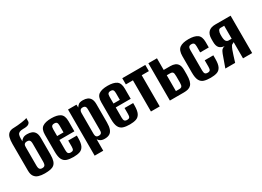

<svg xmlns="http://www.w3.org/2000/svg" viewBox="-21 -1369 3006 2202"><g transform="rotate(-30 1482.0 -268.0)"><path d="M182.8 7Q136.9 7 102.6 -3.7Q68.3 -14.4 49.1 -41.8Q29.9 -69.2 29.9 -118.3L29.2 -471.4Q29.2 -521.7 38.6 -555.8Q48 -589.9 71.9 -607.1Q95.8 -624.3 139 -624.3Q159 -624.3 188 -627.1Q217 -630 245.2 -633.8Q273.4 -637.6 293.2 -642.6Q313 -647.6 314.9 -651.6V-606.1Q314.9 -589.5 297.6 -575.4Q280.4 -561.4 239 -560H226.5Q191.2 -560 173.4 -551.8Q155.6 -543.6 149.6 -527Q143.5 -510.4 142.9 -485.7V-441.2Q151.5 -457.1 171.9 -471.3Q192.2 -485.5 230.8 -485.5Q263.8 -485.5 289.6 -475.3Q315.4 -465.1 330.7 -439.7Q346 -414.3 346 -366.8V-148.3Q346 -98.3 336.4 -67.7Q326.8 -37.1 307.1 -21Q287.5 -4.9 256.7 1.1Q225.9 7 182.8 7ZM187.6 -60.1Q206.6 -60.1 216 -67.4Q225.4 -74.6 228.8 -88.5Q232.3 -102.3 232.3 -120.3V-356.4Q232.3 -374.4 229 -387.3Q225.7 -400.1 216.5 -407.2Q207.3 -414.4 188.2 -414.4Q172.8 -414.4 163.7 -410Q154.7 -405.6 150 -398Q145.2 -390.4 144.1 -381.2Q142.9 -372 142.9 -361.8V-120.3Q142.9 -102.3 146.3 -88.5Q149.8 -74.6 159.5 -67.4Q169.2 -60.1 187.6 -60.1Z M562.6 8.3Q510.9 8.3 475.5 -3.2Q440.2 -14.7 422.2 -49.5Q404.2 -84.3 404.2 -154.4V-376.8Q404.2 -450.3 443.3 -477.3Q482.5 -504.4 560.7 -504.4Q638.6 -504.4 677.5 -477.3Q716.5 -450.3 716.5 -376.8V-242.2H518.2V-107.4Q518.2 -76.7 527.8 -64.7Q537.5 -52.6 562 -52.6Q584.9 -52.6 593.7 -64.3Q602.5 -76.1 602.5 -107.4V-186H716.5V-155.4Q716.5 -85.3 698.7 -50.1Q680.9 -15 646.5 -3.3Q612.1 8.3 562.6 8.3ZM518.2 -294H602.5V-383.3Q602.5 -411.8 593.7 -423.8Q584.9 -435.9 560.7 -435.9Q537.5 -435.9 527.8 -423.8Q518.2 -411.8 518.2 -383.3Z M778.4 116V-495H890.5L891.5 -456.2Q900.8 -473 918.9 -487.9Q937 -502.7 977.8 -502.7Q1012.6 -502.7 1038 -491.4Q1063.3 -480 1077.3 -454.3Q1091.3 -428.5 1091.3 -385V-144.8Q1091.3 -89.6 1079 -56.4Q1066.7 -23.1 1041.7 -8.4Q1016.7 6.3 978.5 6.3Q942.5 6.3 922.5 -6.2Q902.4 -18.7 892.1 -35.4V116ZM934.9 -58Q949.7 -58 958.1 -62.4Q966.5 -66.8 970.9 -74.7Q975.3 -82.7 976.3 -93.3Q977.3 -103.9 977.3 -117V-373.2Q977.3 -386.4 976.3 -397Q975.3 -407.5 970.9 -415.7Q966.5 -423.8 958.1 -428.1Q949.7 -432.5 934.9 -432.5Q920.7 -432.5 912.3 -427.7Q903.9 -422.9 899.5 -415.4Q895.1 -407.9 893.8 -399.1Q892.4 -390.4 892.4 -382.7V-114.1Q892.4 -97.1 895.5 -84.2Q898.6 -71.3 907.9 -64.7Q917.1 -58 934.9 -58Z M1308.6 8.3Q1256.9 8.3 1221.5 -3.2Q1186.2 -14.7 1168.2 -49.5Q1150.2 -84.3 1150.2 -154.4V-376.8Q1150.2 -450.3 1189.3 -477.3Q1228.5 -504.4 1306.7 -504.4Q1384.6 -504.4 1423.5 -477.3Q1462.5 -450.3 1462.5 -376.8V-242.2H1264.2V-107.4Q1264.2 -76.7 1273.8 -64.7Q1283.5 -52.6 1308 -52.6Q1330.9 -52.6 1339.7 -64.3Q1348.5 -76.1 1348.5 -107.4V-186H1462.5V-155.4Q1462.5 -85.3 1444.7 -50.1Q1426.9 -15 1392.5 -3.3Q1358.1 8.3 1308.6 8.3ZM1264.2 -294H1348.5V-383.3Q1348.5 -411.8 1339.7 -423.8Q1330.9 -435.9 1306.7 -435.9Q1283.5 -435.9 1273.8 -423.8Q1264.2 -411.8 1264.2 -383.3Z M1590.7 0V-413H1496.8V-495H1801.6V-413H1707V0Z M1841.6 0V-494H1955.6V-339.7H2043.5Q2077.7 -339.7 2103.4 -329.2Q2129 -318.6 2143.7 -293.2Q2158.3 -267.8 2158.3 -221.6V-162.3Q2158.3 -112 2149.9 -80.1Q2141.5 -48.2 2125 -31Q2108.6 -13.8 2084.3 -6.9Q2059.9 0 2027.1 0ZM1955.6 -59.6H2000.9Q2020.4 -59.6 2029.4 -66.9Q2038.5 -74.2 2041.4 -87.9Q2044.3 -101.5 2044.3 -119.9V-204.4Q2044.3 -224.9 2041.9 -239.4Q2039.5 -254 2030.4 -261.6Q2021.3 -269.2 2000.9 -269.2H1955.6Z M2378.3 8.3Q2326.9 8.3 2291.5 -2.8Q2256.2 -14 2238.2 -48.5Q2220.2 -83 2220.2 -151.7V-369.7Q2220.2 -446.5 2259.3 -475.1Q2298.5 -503.6 2376.7 -503.6Q2454.6 -503.6 2493.5 -476.4Q2532.5 -449.2 2532.5 -376.8V-304.5H2418.5V-383.3Q2418.5 -412.1 2409.7 -424.3Q2400.9 -436.5 2376.7 -436.5Q2353.5 -436.5 2343.8 -424.3Q2334.2 -412.1 2334.2 -383.3V-114.5Q2334.2 -83.9 2343.8 -71.6Q2353.5 -59.4 2378 -59.4Q2400.9 -59.4 2409.7 -71.3Q2418.5 -83.2 2418.5 -114.5V-200.3H2532.5V-152.4Q2532.5 -83.6 2514.7 -49Q2496.9 -14.3 2462.3 -3Q2427.8 8.3 2378.3 8.3Z M2576 0 2634.2 -162.6Q2646.9 -196.8 2662.2 -210.7Q2677.6 -224.6 2697.6 -226.6Q2652 -231.3 2629.7 -256.2Q2607.3 -281.1 2607.3 -337.1V-371.8Q2607.3 -434 2637.6 -464.5Q2667.9 -495 2727.2 -495H2931.2V0H2810V-214.7L2777.9 -196.7Q2764.2 -175.2 2753.4 -147Q2742.5 -118.7 2732.6 -85.5L2705.9 0ZM2771.6 -260H2810V-431.7H2760.4Q2741.6 -431.7 2732.1 -411.3Q2722.6 -391 2722.6 -363.6V-343.3Q2723.3 -294.7 2736.3 -277.4Q2749.3 -260 2771.6 -260Z"/></g></svg>

Font: Alumni Sans SC Thin
Style: Regular
Weight: 100
Designer: Robert E. Leuschke
Foundry: Robert E. Leuschke
Version: Version 1.018